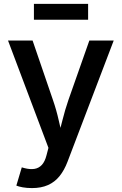

<svg xmlns="http://www.w3.org/2000/svg" viewBox="-20 -753 622 981"><path d="M63.5 195.3 91.3 102.1 105 106Q133.3 113.3 155.8 109.9Q178.2 106.4 193.8 89.6Q209.5 72.8 217.8 39.6L227.5 2.4L21 -545.9H146.5L250.5 -242.2Q268.6 -189.9 280 -138.4Q291.5 -86.9 305.2 -34.2H272Q286.1 -86.9 299.1 -138.9Q312 -190.9 329.6 -242.2L436.5 -545.9H561L325.2 72.8Q308.6 116.7 284.2 147Q259.8 177.2 225.1 192.6Q190.4 208 143.6 208Q117.2 208 95.9 204.1Q74.7 200.2 63.5 195.3ZM430.2 -733.4V-652.3H153.3V-733.4Z"/></svg>

Font: Inter Cardless
Style: Medium
Weight: 500
Designer: Rasmus Andersson
Foundry: rsms
Version: Version 4.001;git-9221beed3